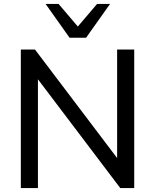

<svg xmlns="http://www.w3.org/2000/svg" viewBox="-20 -957 788 977"><path d="M86 0V-705H158L600 -121H576V-705H663V0H592L150 -584H173V0ZM334 -765 212 -937H278L376 -822L474 -937H540L418 -765Z"/></svg>

Font: Mulish Medium
Style: Regular
Weight: 500
Designer: Vernon Adams
Foundry: Vernon Adams
Version: Version 3.603; ttfautohint (v1.8.3)